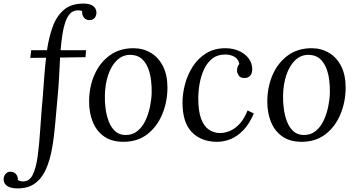

<svg xmlns="http://www.w3.org/2000/svg" viewBox="-145 -780 1993 1071"><path d="M316 -760Q353 -761 373 -747.5Q393 -734 393 -708Q393 -701 389.5 -691Q386 -681 377 -674.5Q368 -668 353 -668Q334 -668 323 -682Q312 -696 313 -718Q310 -720 301 -721.5Q292 -723 284 -722Q260 -720 244.5 -702.5Q229 -685 219 -655.5Q209 -626 203 -586.5Q197 -547 193 -500H335L332 -461L190 -459Q189 -433 187.5 -406Q186 -379 184.5 -350.5Q183 -322 181 -293.5Q179 -265 176 -236Q169 -163 163 -90.5Q157 -18 145.5 47Q134 112 112 162.5Q90 213 51.5 242Q13 271 -47 271Q-85 271 -105 257.5Q-125 244 -125 219Q-125 211 -121 201.5Q-117 192 -108 184.5Q-99 177 -84 178Q-66 179 -55.5 191.5Q-45 204 -45 224Q-34 232 -16 232Q19 232 37.5 195Q56 158 65 92.5Q74 27 79.5 -59.5Q85 -146 94 -245Q96 -272 98 -299Q100 -326 102 -353Q104 -380 106.5 -406.5Q109 -433 112 -458L24 -457L29 -500H117Q128 -573 149 -631Q170 -689 210 -724Q250 -759 316 -760Z M599 -511Q653 -511 696 -485.5Q739 -460 764 -411Q789 -362 789 -292Q789 -212 760 -142.5Q731 -73 676.5 -31Q622 11 544 11Q478 11 435.5 -19Q393 -49 372.5 -100Q352 -151 352 -213Q352 -294 381.5 -362Q411 -430 466.5 -470.5Q522 -511 599 -511ZM584 -474Q540 -475 508 -444.5Q476 -414 458.5 -362Q441 -310 440 -246Q439 -212 444 -174Q449 -136 461.5 -103Q474 -70 496.5 -49Q519 -28 553 -27Q593 -26 621 -48.5Q649 -71 666 -107Q683 -143 691.5 -184Q700 -225 701 -261Q702 -296 697.5 -333Q693 -370 680 -402Q667 -434 644 -453.5Q621 -473 584 -474Z M1112 -511Q1155 -511 1189 -495.5Q1223 -480 1242.5 -453.5Q1262 -427 1262 -394Q1262 -372 1251 -358.5Q1240 -345 1220 -345Q1196 -344 1186.5 -359Q1177 -374 1177 -385Q1177 -394 1179.5 -404Q1182 -414 1190 -423Q1185 -451 1162.5 -463.5Q1140 -476 1111 -476Q1068 -476 1039 -453Q1010 -430 993 -393Q976 -356 968.5 -313.5Q961 -271 961 -231Q961 -161 976.5 -118.5Q992 -76 1020 -57Q1048 -38 1083 -38Q1109 -38 1137 -49.5Q1165 -61 1191 -88.5Q1217 -116 1236 -164L1271 -147Q1246 -89 1213 -54.5Q1180 -20 1142.5 -4.5Q1105 11 1066 11Q978 11 925.5 -42.5Q873 -96 873 -208Q873 -257 887 -310Q901 -363 930 -408.5Q959 -454 1004.5 -482.5Q1050 -511 1112 -511Z M1593 -511Q1647 -511 1690 -485.5Q1733 -460 1758 -411Q1783 -362 1783 -292Q1783 -212 1754 -142.5Q1725 -73 1670.5 -31Q1616 11 1538 11Q1472 11 1429.5 -19Q1387 -49 1366.5 -100Q1346 -151 1346 -213Q1346 -294 1375.5 -362Q1405 -430 1460.5 -470.5Q1516 -511 1593 -511ZM1578 -474Q1534 -475 1502 -444.5Q1470 -414 1452.5 -362Q1435 -310 1434 -246Q1433 -212 1438 -174Q1443 -136 1455.5 -103Q1468 -70 1490.5 -49Q1513 -28 1547 -27Q1587 -26 1615 -48.5Q1643 -71 1660 -107Q1677 -143 1685.5 -184Q1694 -225 1695 -261Q1696 -296 1691.5 -333Q1687 -370 1674 -402Q1661 -434 1638 -453.5Q1615 -473 1578 -474Z"/></svg>

Font: Lora
Style: Italic
Weight: 400
Italic angle: -3°
Designer: Olga Karpushina, Alexei Vanyashin (Cyrillic)
Foundry: Cyreal
Version: Version 3.008